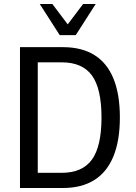

<svg xmlns="http://www.w3.org/2000/svg" viewBox="-20 -941 679 961"><path d="M80 0V-705H295Q389 -705 452.5 -665.5Q516 -626 548 -547.5Q580 -469 580 -353Q580 -237 547.5 -158Q515 -79 451.5 -39.5Q388 0 295 0ZM169 -76H289Q392 -76 440 -142Q488 -208 488 -353Q488 -498 440 -563.5Q392 -629 289 -629H169ZM279 -765 179 -921H242L319 -819L396 -921H459L359 -765Z"/></svg>

Font: Nunito Sans 10pt Condensed Medium
Style: Regular
Weight: 500
Width: 3
Designer: Vernon Adams
Foundry: Vernon Adams
Version: Version 3.101;gftools[0.9.27]